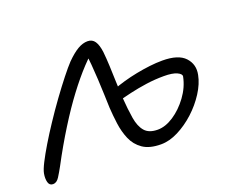

<svg xmlns="http://www.w3.org/2000/svg" viewBox="-99 -643 964 799"><g transform="rotate(-20 383.0 -243.0)"><path d="M13 12Q-3 12 -7.5 -4.5Q-12 -21 -8 -43Q-5 -59 9.5 -87.5Q24 -116 46.5 -153.5Q69 -191 95 -230Q124 -274 154.5 -316Q185 -358 211.5 -391.5Q238 -425 255 -443Q284 -472 306.5 -485Q329 -498 350 -498Q371 -498 382 -481.5Q393 -465 397 -433Q400 -404 401.5 -370Q403 -336 404 -300Q405 -264 407 -229Q411 -174 417.5 -134.5Q424 -95 442.5 -73.5Q461 -52 500 -52Q534 -52 570.5 -76Q607 -100 636 -139.5Q665 -179 674 -224Q676 -235 656.5 -244Q637 -253 599 -253Q559 -253 520.5 -247.5Q482 -242 447.5 -234Q413 -226 385 -218Q376 -216 371.5 -224Q367 -232 368 -239Q370 -250 374 -259Q378 -268 389 -272Q412 -281 440 -289Q468 -297 498.5 -303Q529 -309 558.5 -312.5Q588 -316 615 -316Q686 -316 715 -284.5Q744 -253 735 -209Q728 -172 703 -133Q678 -94 643 -62Q608 -30 568.5 -10Q529 10 492 10Q441 10 411.5 -10.5Q382 -31 368 -64Q354 -97 349 -135Q344 -173 342 -207Q341 -232 340 -265.5Q339 -299 337 -334Q335 -369 332.5 -400Q330 -431 326 -450L343 -442Q308 -410 269 -363Q230 -316 191 -259Q170 -228 148.5 -193.5Q127 -159 106 -122.5Q85 -86 65 -48Q53 -26 41 -7Q29 12 13 12Z"/></g></svg>

Font: Shantell Sans Light
Style: Italic
Weight: 300
Italic angle: -11°
Designer: Stephen Nixon, Anya Danilova, Shantell Martin
Foundry: Arrow Type
Version: Version 1.008;[ac192a2d6]